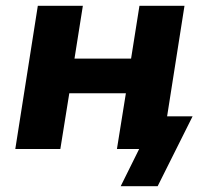

<svg xmlns="http://www.w3.org/2000/svg" viewBox="-20 -516 724 665"><path d="M398 129 462 0H395L414 -113H647L526 129ZM33 0 111 -496H267L238 -313H434L463 -496H619L541 0H385L416 -193H220L189 0Z"/></svg>

Font: Nunito Sans 10pt ExtraBold
Style: Italic
Weight: 800
Italic angle: -9°
Designer: Vernon Adams
Foundry: Vernon Adams
Version: Version 3.101;gftools[0.9.27]